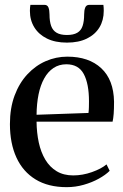

<svg xmlns="http://www.w3.org/2000/svg" viewBox="-20 -762 510 793"><path d="M255.5 11Q179 11 126.8 -21Q74.5 -53 47.8 -111.5Q21 -170 21 -249.5Q21 -315.5 40.2 -367.2Q59.5 -419 93 -455Q126.5 -491 169 -509.5Q211.5 -528 258 -528Q347 -528 398.2 -480.2Q449.5 -432.5 451 -342Q451 -311 449.5 -291.8Q448 -272.5 445 -259.5H131Q131.5 -213.5 140.2 -173.2Q149 -133 167.2 -102.5Q185.5 -72 214 -54.8Q242.5 -37.5 282.5 -37.5Q321 -37.5 359.8 -51.2Q398.5 -65 420 -83L433 -56.5Q416 -39.5 388 -24Q360 -8.5 325.8 1.2Q291.5 11 255.5 11ZM131 -288 345.5 -295.5Q347 -308 347.2 -319.8Q347.5 -331.5 347.5 -343.5Q347.5 -416 326 -456.2Q304.5 -496.5 254 -496.5Q224 -496.5 201 -481.2Q178 -466 162.5 -438Q147 -410 139.2 -372Q131.5 -334 131 -288ZM163.5 -742Q176 -742 180.2 -730.8Q184.5 -719.5 184.5 -702Q184.5 -674 191.2 -655Q198 -636 213.8 -626.8Q229.5 -617.5 256.5 -617.5Q283.5 -617.5 299.2 -626.8Q315 -636 321.2 -655Q327.5 -674 327.5 -702Q327.5 -719.5 332 -730.8Q336.5 -742 349 -742H407Q408 -736 408.2 -729.5Q408.5 -723 408.5 -717Q408.5 -678.5 390.8 -649Q373 -619.5 339 -602.8Q305 -586 256.5 -586Q208 -586 174 -602.8Q140 -619.5 121.8 -649Q103.5 -678.5 103.5 -717Q103.5 -723.5 104 -729.8Q104.5 -736 105.5 -742Z"/></svg>

Font: Merriweather 120pt
Style: Regular
Weight: 400
Version: Version 2.100